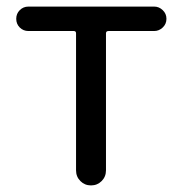

<svg xmlns="http://www.w3.org/2000/svg" viewBox="-20 -563 553 583"><path d="M210.9 -45.9V-461.9Q210.9 -468.8 204.1 -468.8H66.4Q50.8 -468.8 40 -479.5Q29.3 -490.2 29.3 -505.9Q29.3 -521.5 40 -532.2Q50.8 -543 66.4 -543H448.2Q462.9 -543 474.1 -532.2Q485.4 -521.5 485.4 -505.9Q485.4 -490.2 474.1 -479.5Q462.9 -468.8 448.2 -468.8H309.6Q301.8 -468.8 301.8 -461.9V-45.9Q301.8 -26.4 288.6 -13.2Q275.4 0 256.3 0Q237.3 0 224.1 -13.2Q210.9 -26.4 210.9 -45.9Z"/></svg>

Font: Gen Jyuu Gothic Regular
Style: Regular
Weight: 400
Designer: [Source Han Sans]
Ryoko NISHIZUKA  (kana & ideographs); Paul D. Hunt (Latin, Greek & Cyrillic); Wenlong ZHANG  (bopomofo
Version: Version 1.002.20150607